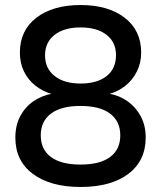

<svg xmlns="http://www.w3.org/2000/svg" viewBox="-20 -734 640 763"><path d="M300 9Q180 9 110.5 -43Q41 -95 41 -187Q41 -235 60 -271.5Q79 -308 112 -331Q145 -354 188 -362V-360Q151 -370 121.5 -393Q92 -416 75.5 -449.5Q59 -483 59 -525Q59 -613 124.5 -663.5Q190 -714 300 -714Q410 -714 475.5 -663.5Q541 -613 541 -525Q541 -484 524 -450Q507 -416 478 -393Q449 -370 412 -360V-362Q454 -355 487 -331.5Q520 -308 539.5 -271.5Q559 -235 559 -188Q559 -95 490 -43Q421 9 300 9ZM300 -80Q377 -80 417.5 -110Q458 -140 458 -196Q458 -252 417.5 -282.5Q377 -313 300 -313Q223 -313 182.5 -282.5Q142 -252 142 -196Q142 -140 182.5 -110Q223 -80 300 -80ZM300 -402Q366 -402 403.5 -431.5Q441 -461 441 -515Q441 -566 403.5 -595.5Q366 -625 300 -625Q235 -625 197 -595.5Q159 -566 159 -514Q159 -462 197 -432Q235 -402 300 -402Z"/></svg>

Font: Nunito Sans 8pt SemiBold
Style: Regular
Weight: 600
Version: Version 3.101;gftools[0.9.27]